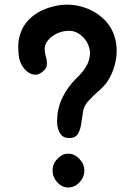

<svg xmlns="http://www.w3.org/2000/svg" viewBox="-20 -693 604 847"><path d="M64 -439Q60 -465 60.5 -492Q61 -519 70 -545Q81 -579 106 -605Q131 -631 163 -646Q197 -662 232.5 -668.5Q268 -675 302.5 -671Q337 -667 369.5 -653.5Q402 -640 431 -615Q462 -588 477.5 -552.5Q493 -517 494.5 -479Q496 -441 485.5 -403.5Q475 -366 454 -334Q454 -334 453 -332Q436 -309 414 -290.5Q392 -272 373 -251Q351 -228 347 -204.5Q343 -181 339 -152Q336 -124 324.5 -103.5Q313 -83 282 -84Q261 -85 250.5 -97.5Q240 -110 235.5 -127.5Q231 -145 232 -164.5Q233 -184 235 -199Q241 -234 257 -265.5Q273 -297 296 -325Q309 -340 322 -352.5Q335 -365 346 -379Q357 -393 365 -409Q373 -425 376 -446Q379 -465 373 -484.5Q367 -504 355 -519.5Q343 -535 326 -545.5Q309 -556 289 -557Q271 -558 251 -552.5Q231 -547 214 -535.5Q197 -524 186.5 -508Q176 -492 177 -472Q178 -460 181.5 -447.5Q185 -435 186.5 -423.5Q188 -412 185.5 -401Q183 -390 172 -380Q154 -363 136 -363.5Q118 -364 103 -375Q88 -386 77.5 -403.5Q67 -421 64 -439ZM352 60Q352 89 330 112Q309 134 281 134Q254 134 233 112Q212 88 212 60Q212 29 233 8Q254 -15 281 -15Q309 -15 330 8Q352 30 352 60Z"/></svg>

Font: BM JUA 
Style: Regular
Weight: 400
Designer: BONGJIN KIM, JAEHYUN KEUM, JUHEE TAE
Foundry: WOOWA BROTHERS Corporation.
Version: Version 1.000